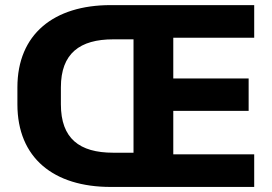

<svg xmlns="http://www.w3.org/2000/svg" viewBox="-20 -739 1076 759"><path d="M984.9 0V-128.9H665V-300.8H962.9V-428.7H665V-589.8H984.9V-718.8H417.5C192.9 -718.8 48.8 -604 48.8 -393.6V-326.7C48.8 -114.3 192.4 0 417.5 0ZM427.7 -135.3C293.9 -135.3 220.7 -191.4 220.7 -326.7V-393.6C220.7 -528.3 295.9 -583.5 427.7 -583.5H507.8V-135.3Z"/></svg>

Font: Winston ExtraBold
Style: Regular
Weight: 800
Designer: Vernon Adams, Kim Jin-seong, David Berlow, Cristiano Sobral
Foundry: The Winston Project Authors
Version: Version 3.004